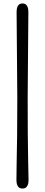

<svg xmlns="http://www.w3.org/2000/svg" viewBox="-20 -820 260 1110"><path d="M144 -750 140 -255Q140 -20 142.5 93.5Q145 207 145 220Q145 270 110 270Q75 270 75 220Q75 207 76 139Q80 -20 80 -255L76 -750Q76 -800 110 -800Q144 -800 144 -750Z"/></svg>

Font: Delius
Style: Regular
Weight: 400
Designer: Natalia Raices
Foundry: Natalia Raices
Version: Version 1.001